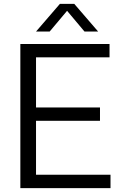

<svg xmlns="http://www.w3.org/2000/svg" viewBox="-20 -966 623 986"><path d="M84.5 0V-740H542.5V-671.5H165V-414H493.5V-345.5H165V-68.5H547.5V0ZM165 -804 287.5 -946H361.5L484 -804H414L324.5 -910.5L235 -804Z"/></svg>

Font: Encode Sans
Style: Regular
Weight: 400
Designer: Multiple Designers
Foundry: Impallari Type
Version: Version 3.002; ttfautohint (v1.8.3) -l 8 -r 50 -G 200 -x 14 